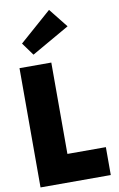

<svg xmlns="http://www.w3.org/2000/svg" viewBox="-121 -1245 811 1308"><g transform="rotate(-10 284.0 -590.5)"><path d="M49 -825H269V-193H535V0H49ZM95 -987 316 -1181 421 -1049 159 -899Z"/></g></svg>

Font: Spartan MB
Style: Regular
Weight: 900
Designer: Matt Bailey
Foundry: Matt Bailey
Version: Version 001.001